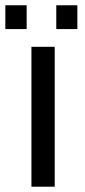

<svg xmlns="http://www.w3.org/2000/svg" viewBox="-24 -705 322 725"><path d="M182.6 -528.3V0H94.7V-528.3ZM268.1 -685.1V-595.2H188.5V-685.1ZM76.7 -685.1V-595.2H-3.9V-685.1Z"/></svg>

Font: Arimo Nerd Font
Style: Regular
Weight: 400
Designer: Steve Matteson
Foundry: Monotype Imaging Inc.
Version: Version 1.33;Nerd Fonts 3.2.1